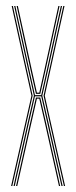

<svg xmlns="http://www.w3.org/2000/svg" viewBox="-20 -620 254 640"><path d="M25.2 0 72.8 -213 93 -301 75.5 -379.5 27.2 -600H31.2L78.8 -382.8L96.5 -303H117.5L134.5 -379.5L182.8 -600H186.8L137.8 -376L121 -301L141.2 -213.2L188.8 0H184.8L137.8 -209.8L117.5 -299H96.5L76.2 -209.8L29.2 0ZM33.5 0 79.5 -206.2 99.8 -295H114.2L134.5 -206.8L180.5 0H176.5L131 -203.8L111 -291H103L83 -203.2L37.5 0ZM17 0 84.8 -301 19 -600H23L88.8 -301L21 0ZM193 0 125.2 -301 191 -600H195L129.2 -301L197 0ZM99.8 -307 82.2 -385 35.5 -600H39.5L86 -387.2L103 -311H111L127.8 -386L174.5 -600H178.5L131.2 -382.8L114.2 -307Z"/></svg>

Font: Big Shoulders Inline Display Thin Thin
Style: Regular
Weight: 250
Version: Version 2.002